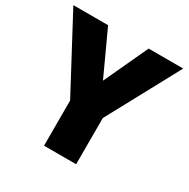

<svg xmlns="http://www.w3.org/2000/svg" viewBox="-161 -859 987 1005"><g transform="rotate(30 332.0 -357.0)"><path d="M332 -449 210 -714H0L235 -273V0H429V-279L664 -714H455Z"/></g></svg>

Font: Noto Sans Lao Looped Black
Style: Regular
Weight: 900
Designer: Mark Frömberg, Ben Mitchell
Foundry: The Fontpad Ltd
Version: Version 1.002